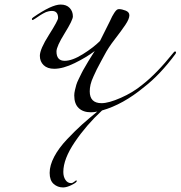

<svg xmlns="http://www.w3.org/2000/svg" viewBox="-20 -480 793 843"><path d="M419 -300 462 -386Q469 -401 472.5 -408Q476 -415 482 -424Q488 -433 492.5 -436.5Q497 -440 502 -440Q515 -440 531.5 -433.5Q548 -427 548 -413Q548 -397 530.5 -371Q513 -345 484 -307.5Q455 -270 439 -239Q438 -237 424 -211.5Q410 -186 405 -175.5Q400 -165 390.5 -144.5Q381 -124 377.5 -108.5Q374 -93 374 -79Q374 -27 426 -27Q457 -27 510.5 -50.5Q564 -74 605 -108Q667 -156 741 -248Q745 -254 749 -254Q753 -254 753 -250Q753 -248 751 -244Q683 -152 613 -98Q520 -21 428 5Q359 69 308.5 143.5Q258 218 258 275Q258 296 267.5 310Q277 324 292 324Q299 324 306 318Q313 312 314 312Q317 312 317 315Q317 321 295 332Q273 343 257 343Q233 343 215.5 327.5Q198 312 198 279Q198 246 218 208Q238 170 275 131Q312 92 340 67Q368 42 407 10Q392 13 379 13Q345 13 325.5 -5.5Q306 -24 306 -61Q306 -71 309 -84Q312 -97 315 -107.5Q318 -118 326 -134Q334 -150 338.5 -159.5Q343 -169 353.5 -186.5Q364 -204 367.5 -210.5Q371 -217 383 -235.5Q395 -254 396 -256Q359 -228 308 -203Q257 -178 218 -178Q188 -178 171.5 -194Q155 -210 155 -235Q155 -264 195 -327Q235 -390 235 -401Q235 -432 208 -432Q201 -432 194 -430.5Q187 -429 182 -427Q177 -425 169 -420.5Q161 -416 158 -414Q155 -412 146 -406Q137 -400 134 -398Q125 -392 124 -392Q120 -392 120 -396Q120 -400 126 -404Q207 -460 246 -460Q272 -460 286 -445Q300 -430 300 -408Q300 -392 264 -334Q228 -276 228 -254Q228 -213 264 -213Q297 -213 343.5 -242Q390 -271 419 -300Z"/></svg>

Font: Miama Nueva
Style: Medium
Weight: 400
Italic angle: -28°
Version: Version 1.0